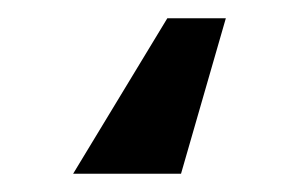

<svg xmlns="http://www.w3.org/2000/svg" viewBox="-20 21 325 210"><path d="M227 41H163L60 211H178Z"/></svg>

Font: Wafeq Semi Bold
Style: Regular
Weight: 600
Designer: Rasmus Andersson & Azza Alameddine
Foundry: Google & TypeTogether
Version: Version 3.000;January 28, 2025;FontCreator 15.0.0.3014 64-bi